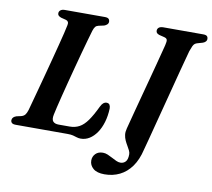

<svg xmlns="http://www.w3.org/2000/svg" viewBox="-93 -806 1221 1105"><g transform="rotate(10 517.5 -254.0)"><path d="M338 0H34.5Q17.5 0 11 -6.5Q4.5 -13 5 -22.5Q5.5 -32 12.2 -38.8Q19 -45.5 30.5 -49L57.5 -55Q71.5 -59 79 -68.2Q86.5 -77.5 92.5 -96.5Q97.5 -115 106.5 -148Q115.5 -181 127 -223.5Q138.5 -266 151 -313Q163.5 -360 175.8 -406.8Q188 -453.5 198.8 -495.2Q209.5 -537 217.2 -568.5Q225 -600 228 -617Q230.5 -628.5 226.8 -635.5Q223 -642.5 214 -645L184.5 -652.5Q175 -656 169.5 -661Q164 -666 164 -674.5Q164 -686 173 -693Q182 -700 198 -700H431.5Q448 -700 454.2 -693.8Q460.5 -687.5 460.5 -678Q460.5 -668 453.5 -661.2Q446.5 -654.5 436.5 -651L404.5 -644Q393 -641.5 386.5 -634Q380 -626.5 374.5 -609.5Q367.5 -586 357.5 -550.5Q347.5 -515 335.8 -472.2Q324 -429.5 312 -383.5Q300 -337.5 288.2 -292.8Q276.5 -248 266.8 -209Q257 -170 250 -140.5Q243 -111 240 -96Q234 -67.5 244.2 -55.8Q254.5 -44 277.5 -44H341.5Q373.5 -44 398.2 -57.5Q423 -71 445.2 -102.2Q467.5 -133.5 492.5 -186Q500.5 -202.5 508.8 -209.2Q517 -216 527 -216Q540 -216 545.2 -207.8Q550.5 -199.5 550.5 -186Q549 -142.5 538 -105.8Q527 -69 508.8 -42.5Q490.5 -16 467 -1.2Q443.5 13.5 416 13.5Q403.5 13.5 393 10Q382.5 6.5 369.8 3.2Q357 0 338 0ZM944.5 -591Q941.5 -580 932.8 -547.5Q924 -515 911.5 -467.8Q899 -420.5 884.8 -365Q870.5 -309.5 855.5 -252.5Q840.5 -195.5 827 -143.2Q813.5 -91 802.8 -50.2Q792 -9.5 786 12.5Q772 73 743.5 112.8Q715 152.5 675 172.2Q635 192 586 192Q542 192 520 173Q498 154 498 126.5Q498 103.5 513.8 87.2Q529.5 71 557 71Q571 71 585.2 77Q599.5 83 613.2 90.5Q627 98 640 104Q653 110 665 110Q683 110 695 97.2Q707 84.5 707 54Q707 43 701.2 31.5Q695.5 20 687.8 7Q680 -6 673.2 -20.8Q666.5 -35.5 664.2 -52.5Q662 -69.5 667.5 -90Q670.5 -101 678.2 -131Q686 -161 697.2 -203.5Q708.5 -246 721.5 -294.8Q734.5 -343.5 747.5 -392.2Q760.5 -441 771.8 -484Q783 -527 791 -557.8Q799 -588.5 802 -600.5Q808 -624.5 805 -633.2Q802 -642 787.5 -645.5L759 -652.5Q748.5 -656 743.8 -661Q739 -666 739 -674.5Q739 -686 747.8 -693Q756.5 -700 774.5 -700H1006Q1023 -700 1029 -694Q1035 -688 1035 -678.5Q1035 -668.5 1028.2 -661.8Q1021.5 -655 1011.5 -652L983.5 -644Q974 -641.5 967.8 -636.8Q961.5 -632 956.5 -621.5Q951.5 -611 944.5 -591Z"/></g></svg>

Font: Fraunces SemiBold
Style: Italic
Weight: 600
Italic angle: -16°
Version: Version 1.000;[b76b70a41]